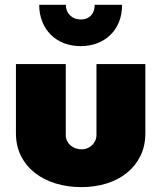

<svg xmlns="http://www.w3.org/2000/svg" viewBox="-20 -766 668 794"><path d="M484.9 -746.1Q484.9 -707 472.2 -675.5Q459.5 -644 436.8 -621.8Q414.1 -599.6 382.6 -587.4Q351.1 -575.2 314 -575.2Q275.9 -575.2 244.1 -587.6Q212.4 -600.1 189.7 -622.8Q167 -645.5 154.5 -677Q142.1 -708.5 142.1 -746.1H252.4Q252.4 -719.2 269.8 -702.4Q287.1 -685.5 314 -685.5Q340.8 -685.5 356.2 -701.9Q371.6 -718.3 371.6 -746.1ZM252 -208Q252 -194.8 257.1 -183.8Q262.2 -172.9 271.2 -165Q280.3 -157.2 292.2 -152.8Q304.2 -148.4 317.4 -148.4Q330.1 -148.4 341.3 -153.1Q352.5 -157.7 360.8 -165.8Q369.1 -173.8 374 -184.6Q378.9 -195.3 378.9 -208V-501H581.1V-214.8Q581.1 -163.1 561 -121.8Q541 -80.6 505.6 -51.8Q470.2 -22.9 421.9 -7.6Q373.5 7.8 316.4 7.8Q260.3 7.8 210.9 -7.1Q161.6 -22 125 -50.5Q88.4 -79.1 67.1 -120.6Q45.9 -162.1 45.9 -214.8V-501H252Z"/></svg>

Font: Paytone One
Style: Regular
Weight: 400
Designer: vernon adams
Foundry: vernon adams
Version: 1.000